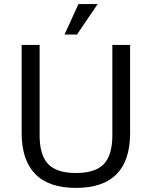

<svg xmlns="http://www.w3.org/2000/svg" viewBox="-20 -910 744 940"><path d="M86 -259V-690H174V-247Q174 -151 215.5 -107Q257 -63 352 -63Q447 -63 488.5 -107Q530 -151 530 -247V-690H617V-259Q617 10 352 10Q219 10 152.5 -58Q86 -126 86 -259ZM364 -890H458L357 -741H296Z"/></svg>

Font: Mozilla Text BETA
Style: Regular
Weight: 400
Designer: Studio DRAMA
Foundry: Studio DRAMA
Version: Version 0.100